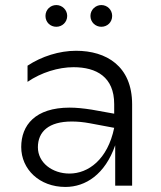

<svg xmlns="http://www.w3.org/2000/svg" viewBox="-20 -735 636 760"><path d="M436 0H503V-322C503 -474 400 -534 281 -534C215 -534 145 -512 89 -475V-411C143 -448 211 -469 271 -469C362 -469 432 -430 432 -323V-285L343 -301C311 -306 282 -309 256 -309C119 -309 64 -239 64 -153C64 -65 136 5 239 5C319 5 396 -45 436 -160ZM381 -629C405 -629 424 -647 424 -672C424 -696 405 -715 381 -715C358 -715 338 -696 338 -672C338 -647 358 -629 381 -629ZM203 -629C226 -629 246 -647 246 -672C246 -696 226 -715 203 -715C179 -715 160 -696 160 -672C160 -647 179 -629 203 -629ZM130 -152C130 -214 173 -254 264 -254C286 -254 309 -252 336 -247L432 -229C406 -103 329 -48 255 -48C187 -48 130 -91 130 -152Z"/></svg>

Font: Chess Sans
Style: Regular
Weight: 400
Designer: Wolf Bōese
Foundry: Wolf Bōese
Version: Version 7.223;Glyphs 3.3 (3306)